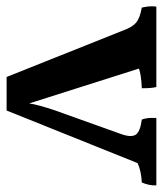

<svg xmlns="http://www.w3.org/2000/svg" viewBox="16 -570 504 595"><g transform="rotate(90 268.5 -273.0)"><path d="M-5 -460Q-9 -478 -9 -488.5Q-9 -499 -8 -505H241Q245 -493 245 -460Q202 -458 184 -451L292 -111Q296 -139 314 -192L387 -396Q393 -413 393 -424Q393 -435 389 -441Q380 -455 342 -460Q337 -475 337 -487Q337 -499 337 -505H546Q547 -483 537 -460Q501 -458 477 -447L314 -41H210L66 -402Q56 -430 42 -442Q28 -454 -5 -460Z"/></g></svg>

Font: Halant Semibold
Style: Regular
Weight: 600
Version: Version 1.100;PS 1.0;hotconv 1.0.78;makeotf.lib2.5.61930; tt